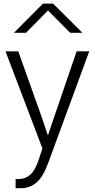

<svg xmlns="http://www.w3.org/2000/svg" viewBox="-20 -791 513 1041"><path d="M9.8 -512.7H79.1L194.3 -189.5Q216.8 -126 238.3 -60.5H241.2Q249 -85 264.2 -128.9Q279.3 -172.9 285.2 -190.4L395.5 -512.7H463.9L241.2 92.8Q213.9 168 177.7 198.7Q141.6 229.5 91.8 229.5H64.5V179.7H82Q117.2 179.7 143.6 156.7Q169.9 133.8 189.5 76.2L210 13.7ZM55.7 -613.3 212.9 -771.5H267.6L426.8 -613.3H360.4L240.2 -734.4L121.1 -613.3Z"/></svg>

Font: Gothic A1 Light
Style: Regular
Weight: 300
Version: Version 2.50